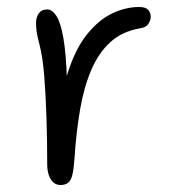

<svg xmlns="http://www.w3.org/2000/svg" viewBox="-20 -517 493 549"><path d="M153 12Q141 12 132.5 4.5Q124 -3 119.5 -16.5Q115 -30 115 -47Q115 -111 113 -177Q111 -243 106.5 -299Q102 -355 93 -389Q87 -412 85 -425Q83 -438 83 -451Q83 -468 91 -479Q99 -490 115 -490Q129 -490 141 -472Q153 -454 161 -409.5Q169 -365 171.5 -285.5Q174 -206 169 -84L146 -126Q150 -233 172.5 -305Q195 -377 229 -419Q263 -461 301.5 -479Q340 -497 377 -497Q397 -497 404 -488.5Q411 -480 411 -469Q411 -459 404 -448.5Q397 -438 380 -436Q329 -427 295.5 -396.5Q262 -366 241 -317Q220 -268 209 -204Q198 -140 193 -64Q191 -34 187 -17.5Q183 -1 175 5.5Q167 12 153 12Z"/></svg>

Font: Shantell Sans Light
Style: Regular
Weight: 300
Designer: Stephen Nixon, Anya Danilova, Shantell Martin
Foundry: Arrow Type
Version: Version 1.011;[c5ecc13dd]